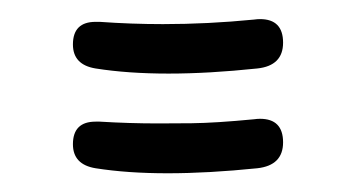

<svg xmlns="http://www.w3.org/2000/svg" viewBox="-20 -277 380 203"><path d="M81.1 -204.6Q57.1 -208.5 57.1 -230Q57.1 -253.9 81.1 -253.9H85.4Q118.7 -251.5 152.3 -251.5Q199.7 -251.5 248.5 -256.3Q252 -256.8 254.9 -256.8Q279.3 -256.8 279.3 -231.9Q279.3 -207.5 252 -204.6Q200.7 -199.2 158.2 -199.2Q115.2 -199.2 81.1 -204.6ZM81.1 -99.1Q57.1 -103 57.1 -124.5Q57.1 -148.4 81.1 -148.4H85.4Q116.7 -146.5 147 -146.5Q157.2 -146.5 182.6 -146.7Q208 -147 248.5 -150.9Q252 -151.4 254.9 -151.4Q279.3 -151.4 279.3 -126.5Q279.3 -102.1 252 -99.1Q200.2 -93.8 157.2 -93.8Q114.7 -93.8 81.1 -99.1Z"/></svg>

Font: DimaLove
Style: regular
Weight: 400
Designer: R.Balvardi
Foundry: Dima Software Group
Version: Version 1.00;May 4, 2019;FontCreator 11.5.0.2427 64-bit